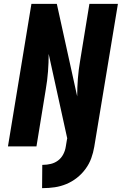

<svg xmlns="http://www.w3.org/2000/svg" viewBox="-20 -755 640 990"><path d="M202 215H197L198 95H202Q222 95 242.5 90Q263 85 279.5 72.5Q296 60 306 41Q316 22 319 2L326 -40H327L231 -477Q231 -432 227.5 -386Q224 -340 216 -294L168 0H21L142 -735H273L378 -258Q378 -303 381.5 -349Q385 -395 393 -441L441 -735H588L466 2Q461 32 450.5 61Q440 90 421 116Q402 142 376.5 162Q351 182 322 194Q293 206 262.5 210.5Q232 215 202 215Z"/></svg>

Font: Iosevka Aile Heavy Oblique
Style: Regular
Weight: 900
Italic angle: -9°
Designer: Belleve Invis
Foundry: Belleve Invis
Version: Version 31.1.0; ttfautohint (v1.8.4)